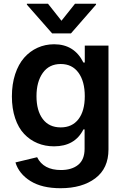

<svg xmlns="http://www.w3.org/2000/svg" viewBox="-20 -789 665 1025"><path d="M236.3 -769 308.1 -678.2 380.4 -769H492.7V-764.2L358.9 -610.8H258.3L123.5 -764.2V-769ZM303.2 215.8Q204.1 215.8 142.6 177.5Q81.1 139.2 62.5 78.1L178.2 50.3Q211.9 118.7 305.2 118.7Q363.3 118.7 397.5 90.8Q431.6 63 431.6 5.4V-98.1H425.3Q379.9 -7.8 268.6 -7.8Q220.7 -7.8 180.2 -24.7Q139.6 -41.5 108.9 -74Q78.1 -106.4 60.8 -158Q43.5 -209.5 43.5 -274.4Q43.5 -339.8 61 -393.1Q78.6 -446.3 109.1 -481Q139.6 -515.6 180.7 -534.2Q221.7 -552.7 269 -552.7Q377 -552.7 425.3 -455.1H432.6V-545.4H559.1V8.8Q559.1 109.9 488.8 162.8Q418.5 215.8 303.2 215.8ZM304.2 -108.9Q365.2 -108.9 398.9 -152.8Q432.6 -196.8 432.6 -275.4Q432.6 -354.5 398.9 -400.9Q365.2 -447.3 304.2 -447.3Q242.2 -447.3 208.5 -399.9Q174.8 -352.5 174.8 -275.4Q174.8 -198.2 208.3 -153.6Q241.7 -108.9 304.2 -108.9Z"/></svg>

Font: Interop SemBd
Style: Regular
Weight: 600
Designer: Rasmus Andersson, Google, Jang Haemin
Foundry: jhaemin
Version: Version 1.007